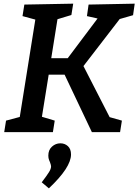

<svg xmlns="http://www.w3.org/2000/svg" viewBox="-20 -722 756 1049"><path d="M707 -639 634 -618 436 -361 579 -82 646 -63 636 0H482L333 -314H246L209 -84L279 -63L269 0H3L13 -63L88 -83L173 -615L103 -634L113 -697L380 -702L370 -640L294 -617L260 -404H350L513 -621L455 -634L464 -697L716 -702ZM208 274Q237 236 248 218Q259 200 259 187Q259 180 253 164Q252 162 248 152Q244 142 244 128Q244 97 264 79Q284 61 310 61Q334 61 351 76.5Q368 92 368 122Q368 193 247 307Z"/></svg>

Font: Bitter Pro SemiBold
Style: Italic
Weight: 600
Italic angle: -9°
Designer: Sol Matas, and Bitter project Authors
Foundry: Sol Matas
Version: Version 1.010